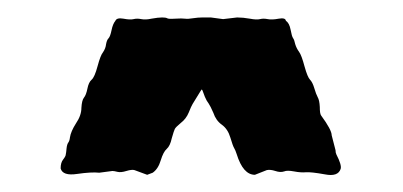

<svg xmlns="http://www.w3.org/2000/svg" viewBox="-20 -710 464 221"><path d="M361.8 -554.2 366.2 -537.1Q366.2 -534.2 367.2 -532.2Q373.5 -520 372.1 -515.6Q369.1 -506.3 354 -509.3Q337.9 -512.2 332 -511.7Q326.2 -511.2 318.4 -512.7Q310.5 -514.2 307.1 -512.7Q302.7 -511.2 296.9 -513.2Q291 -515.1 287.1 -514.2L273.4 -508.8Q259.8 -508.8 252.4 -532.7Q251 -537.1 249.5 -539.6Q248 -542 245.1 -551.8Q242.2 -561.5 235.4 -566.4Q228.5 -571.3 225.6 -580.1Q222.2 -587.9 220.2 -590.8Q217.8 -593.8 215.8 -598.6Q213.9 -603.5 213.4 -605Q212.9 -606.9 211.9 -606.9Q203.1 -592.3 201.7 -590.3Q200.2 -587.9 197.3 -580.6Q194.3 -573.2 188 -568.4Q182.1 -563.5 181.2 -561.5Q180.2 -559.6 177.7 -550.8Q175.8 -542 171.9 -538.6Q168 -535.2 165 -525.4Q162.1 -515.6 155.8 -511.2Q150.9 -509.3 149.4 -508.8L134.8 -514.2Q131.8 -515.1 125.5 -513.2Q119.1 -511.2 115.2 -512.2Q111.3 -513.2 109.4 -513.2L94.2 -511.2Q85.4 -512.2 68.8 -509.8Q52.2 -507.3 49.8 -516.1Q49.8 -522.9 52.7 -526.4Q55.7 -530.3 55.7 -532.2Q56.2 -534.2 56.6 -539.1Q57.1 -543.9 58.6 -545.9Q60.1 -547.9 60.5 -551.8Q61.5 -558.6 67.4 -567.9Q73.7 -577.1 73.7 -585.9Q74.2 -594.7 76.7 -597.7Q79.1 -600.6 80.6 -607.9Q82 -615.2 85.4 -618.2Q88.9 -621.1 92.3 -633.8Q95.7 -646.5 98.6 -649.9Q101.6 -654.3 102.1 -659.2Q103 -664.1 105 -666Q106.9 -668 108.4 -675.3Q109.9 -682.6 112.8 -686Q114.3 -689.9 122.1 -688.5Q129.9 -687 133.8 -688Q137.7 -689 142.6 -688Q147.5 -687 154.3 -688.5Q162.1 -689.9 166.5 -689.9Q170.9 -689.9 172.4 -689Q173.8 -688 181.6 -688.5Q189.5 -689 192.9 -688.5Q196.3 -688 202.1 -689Q208 -689.9 212.9 -689.9Q217.8 -689.9 222.7 -689.9L236.8 -688L252.9 -689.9Q259.8 -689.9 267.6 -688.5Q275.4 -687 279.3 -688Q283.2 -689 288.1 -688Q293 -687 300.8 -688.5Q308.6 -689.9 309.1 -686Q313 -683.6 314.5 -675.8Q315.9 -668 317.4 -666Q318.8 -664.1 319.8 -659.2Q321.3 -654.3 324.2 -650.4Q327.1 -646.5 330.6 -633.3Q334 -621.1 336.9 -618.2Q339.8 -615.2 341.8 -608.4Q343.8 -601.6 345.7 -598.1Q347.7 -594.7 348.1 -586.9Q348.1 -579.1 349.6 -577.1Q361.8 -560.5 361.8 -554.2Z"/></svg>

Font: AntiqueNobleBold
Style: Bold
Weight: 700
Version: Version 001.000